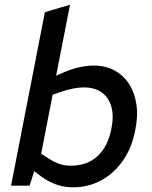

<svg xmlns="http://www.w3.org/2000/svg" viewBox="-20 -790 646 817"><path d="M291 7Q253 7 220.5 -4.5Q188 -16 158 -37L116 -69L148 -140L191 -113Q213 -99 234.5 -92Q256 -85 281 -85Q351 -85 395 -125.5Q439 -166 454 -242Q465 -298 453.5 -337Q442 -376 412.5 -397Q383 -418 337 -418Q317 -418 294.5 -414Q272 -410 245 -401L204 -387L149 -104L134 -87L106 0H27L171 -738L278 -770L211 -428L180 -451L249 -481Q283 -496 316 -503.5Q349 -511 378 -511Q428 -511 466.5 -490.5Q505 -470 529 -433Q553 -396 560.5 -345.5Q568 -295 555 -234Q541 -161 503 -106.5Q465 -52 410.5 -22.5Q356 7 291 7Z"/></svg>

Font: REM
Style: Italic
Weight: 400
Italic angle: -11°
Designer: Octavio Pardo
Foundry: Ashler Design
Version: Version 1.005;gftools[0.9.28]